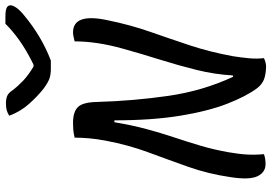

<svg xmlns="http://www.w3.org/2000/svg" viewBox="-167 -829 1004 710"><g transform="rotate(-90 335.0 -474.0)"><path d="M120 0Q104 6 83 6Q53 6 38.5 -23.5Q24 -53 35 -124Q47 -206 73 -279.5Q99 -353 126.5 -427Q154 -501 170 -586Q176 -618 178.5 -646.5Q181 -675 181 -700Q198 -704 210 -705Q222 -706 235 -706Q276 -706 294 -688Q312 -670 313 -617Q317 -481 335.5 -353.5Q354 -226 406 -114L411 -115Q415 -183 431.5 -249.5Q448 -316 469.5 -384.5Q491 -453 511 -525Q537 -619 537 -700Q545 -702 554 -704Q563 -706 570 -706Q643 -706 615 -577Q598 -494 572.5 -421Q547 -348 522.5 -274.5Q498 -201 482 -114Q477 -82 474.5 -54Q472 -26 475 0Q459 8 442 8Q414 7 396 0Q378 -7 364 -25Q334 -65 306.5 -135.5Q279 -206 262 -310Q245 -414 245 -553H238Q227 -487 212.5 -433.5Q198 -380 182 -332Q166 -284 151.5 -235.5Q137 -187 127 -131Q120 -91 118.5 -60.5Q117 -30 120 0ZM466 -788H434Q415 -788 400 -793Q385 -798 362 -815Q334 -837 305.5 -869Q277 -901 262 -942Q274 -949 283.5 -951.5Q293 -954 308 -954Q324 -954 335 -949.5Q346 -945 356 -930Q371 -910 391.5 -890.5Q412 -871 444 -852H451Q504 -878 541 -904.5Q578 -931 602 -956H628Q655 -956 663.5 -950Q672 -944 670 -934Q669 -926 660 -913.5Q651 -901 631 -885Q595 -855 553 -830Q511 -805 466 -788Z"/></g></svg>

Font: Recursive Mn Csl St
Style: Italic
Weight: 400
Italic angle: -15°
Monospace: yes
Version: Version 1.079;hotconv 1.0.112;makeotfexe 2.5.65598; ttfautoh